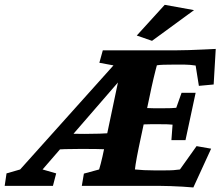

<svg xmlns="http://www.w3.org/2000/svg" viewBox="-95 -786 941 812"><path d="M722.7 6.8Q703.1 4.9 677.2 3.4Q651.4 2 625.5 1Q599.6 0 576.2 0H251L259.8 -51.8L324.2 -69.3Q331.1 -91.8 338.4 -124Q345.7 -156.2 352.5 -193.4L414.1 -486.3L453.1 -494.1L85 -69.3L142.6 -52.7L128.9 0H-75.2L-67.4 -52.7L-9.8 -69.3L415 -543V-503.9L325.2 -520.5L339.8 -573.2H651.4Q673.8 -573.2 705.1 -574.2Q736.3 -575.2 767.1 -576.7Q797.9 -578.1 817.4 -579.1L808.6 -428.7L746.1 -422.9L732.4 -508.8Q718.8 -510.7 708.5 -511.7Q698.2 -512.7 686.5 -512.7H633.8Q614.3 -512.7 596.7 -512.2Q579.1 -511.7 568.4 -509.8Q566.4 -503.9 563 -489.3Q559.6 -474.6 554.7 -455.6Q549.8 -436.5 545.9 -417Q542 -397.5 538.1 -379.9L499 -196.3Q495.1 -178.7 491.2 -159.2Q487.3 -139.6 483.9 -122.1Q480.5 -104.5 478.5 -90.8Q476.6 -77.1 475.6 -69.3Q494.1 -67.4 514.6 -66.4Q535.2 -65.4 557.6 -65.4H597.7Q626 -65.4 639.2 -66.4Q652.3 -67.4 666 -69.3L736.3 -168L797.9 -157.2ZM133.8 -152.3 172.9 -223.6Q187.5 -222.7 195.8 -221.7Q204.1 -220.7 218.3 -220.2Q232.4 -219.7 262.7 -219.7Q297.9 -219.7 326.2 -220.7Q354.5 -221.7 383.8 -223.6L367.2 -154.3Q337.9 -155.3 310.1 -155.8Q282.2 -156.2 249 -156.2Q208 -156.2 179.7 -155.3Q151.4 -154.3 133.8 -152.3ZM629.9 -193.4 634.8 -258.8Q627.9 -259.8 612.8 -260.3Q597.7 -260.7 577.1 -260.7H543.9Q524.4 -260.7 509.3 -259.8Q494.1 -258.8 488.3 -257.8L503.9 -331.1Q509.8 -330.1 524.9 -329.1Q540 -328.1 557.6 -328.1H591.8Q612.3 -328.1 627.9 -328.6Q643.6 -329.1 650.4 -330.1L672.9 -393.6H732.4L689.5 -193.4ZM547.9 -613.3 483.4 -635.7 601.6 -765.6 725.6 -743.2Z"/></svg>

Font: Crimson Pro ExtraBold
Style: Italic
Weight: 800
Italic angle: -12°
Designer: Jacques Le Bailly
Foundry: Baron von Fonthausen
Version: Version 1.003